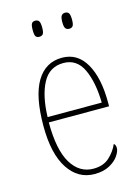

<svg xmlns="http://www.w3.org/2000/svg" viewBox="-114 -802 640 877"><g transform="rotate(-15 206.0 -363.5)"><path d="M223 10Q145 10 99 -60.5Q53 -131 53 -262Q53 -403 95 -472.5Q137 -542 215 -542Q288 -542 327 -474.5Q366 -407 366 -291V-272H81Q81 -142 119.5 -78.5Q158 -15 224 -15Q271 -15 299.5 -41Q328 -67 342 -100Q351 -95 351 -79Q351 -63 336.5 -42Q322 -21 293.5 -5.5Q265 10 223 10ZM338 -297Q336 -395 307 -456Q278 -517 215 -517Q149 -517 117 -457.5Q85 -398 82 -297ZM282 -661Q271 -661 265 -668.5Q259 -676 259 -698Q259 -721 265 -729Q271 -737 282 -737Q294 -737 299.5 -729Q305 -721 305 -698Q305 -676 299.5 -668.5Q294 -661 282 -661ZM141 -661Q129 -661 124 -668.5Q119 -676 119 -698Q119 -721 124 -729Q129 -737 141 -737Q153 -737 158.5 -729Q164 -721 164 -698Q164 -676 158.5 -668.5Q153 -661 141 -661Z"/></g></svg>

Font: Noto Serif Sinhala Condensed Thin
Style: Regular
Weight: 100
Width: 3
Designer: Jelle Bosma - Monotype Design Team
Foundry: Monotype Imaging Inc.
Version: Version 2.007; ttfautohint (v1.8.4.7-5d5b)